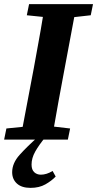

<svg xmlns="http://www.w3.org/2000/svg" viewBox="-22 -677 471 931"><path d="M108 -603 119 -657H429L418 -603L338 -594L285 -311Q273 -249 262 -187Q251 -125 240 -63L318 -54L307 0H-2L9 -54L88 -62L142 -347Q153 -409 164.5 -471Q176 -533 186 -595ZM37 158Q37 114 73.5 73.5Q110 33 162 -13H199Q166 27 148.5 58.5Q131 90 131 121Q131 146 144 158Q157 170 176 170Q204 170 233 152L248 179Q228 200 198 217Q168 234 126 234Q83 234 60 213Q37 192 37 158Z"/></svg>

Font: Source Serif Pro
Style: Bold Italic
Weight: 700
Italic angle: -12°
Designer: Frank Grießhammer
Foundry: Adobe Systems Incorporated
Version: Version 3.001;hotconv 1.0.111;makeotfexe 2.5.65597